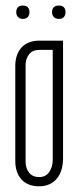

<svg xmlns="http://www.w3.org/2000/svg" viewBox="-20 -651 284 681"><path d="M203.6 -88.9Q203.6 -67.4 198.2 -49.3Q192.9 -31.2 182.1 -18.1Q171.4 -4.9 155.5 2.4Q139.6 9.8 118.7 9.8Q97.7 9.8 81.8 3.2Q65.9 -3.4 55.4 -15.4Q44.9 -27.3 39.6 -43.7Q34.2 -60.1 34.2 -79.6V-418Q34.2 -437 39.6 -453.4Q44.9 -469.7 55.7 -481.7Q66.4 -493.7 82.3 -500.2Q98.1 -506.8 119.1 -506.8H203.6ZM70.8 -76.7Q70.8 -54.2 83.3 -38.6Q95.7 -22.9 119.1 -22.9Q142.1 -22.9 154.5 -40.8Q167 -58.6 167 -84V-474.1H119.1Q95.7 -474.1 83.3 -458.5Q70.8 -442.9 70.8 -420.4ZM37.6 -606.9Q37.6 -631.3 61 -631.3Q84.5 -631.3 84.5 -606.9Q84.5 -597.7 78.6 -590.8Q72.8 -584 61 -584Q49.8 -584 43.7 -590.8Q37.6 -597.7 37.6 -606.9ZM164.6 -606.9Q164.6 -631.3 189 -631.3Q212.4 -631.3 212.4 -606.9Q212.4 -597.7 206.8 -590.8Q201.2 -584 189 -584Q177.2 -584 170.9 -590.8Q164.6 -597.7 164.6 -606.9Z"/></svg>

Font: Tulpen One
Style: Regular
Weight: 400
Designer: Naima Ben Ayed
Foundry: Naima Ben Ayed, Anton Koovit
Version: Version 1.002